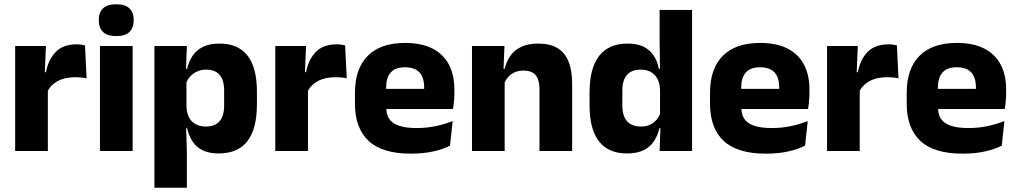

<svg xmlns="http://www.w3.org/2000/svg" viewBox="-20 -707 4762 899"><path d="M201 -276 159 -369H195Q207 -430 241.8 -464.8Q276.5 -499.5 340 -499.5Q351 -499.5 360.2 -498Q369.5 -496.5 378 -494.5L385.5 -340Q375 -343 361 -344.2Q347 -345.5 332.5 -345.5Q283.5 -345.5 250 -327.2Q216.5 -309 201 -276ZM51 0V-491.5H195L188.5 -334.5L204 -332.5V0Z M448 0V-491.5H601V0ZM524.5 -538Q481.5 -538 462 -557.8Q442.5 -577.5 442.5 -611V-614.5Q442.5 -648 462 -667.5Q481.5 -687 524.5 -687Q566.5 -687 586.2 -667.5Q606 -648 606 -614.5V-611Q606 -577 586.2 -557.5Q566.5 -538 524.5 -538Z M1003.5 11.5Q959.5 11.5 929.5 -3Q899.5 -17.5 881.8 -44.2Q864 -71 856.5 -106.5H817L853 -209.5Q854 -179 864.8 -158Q875.5 -137 895.8 -125.8Q916 -114.5 944 -114.5Q986 -114.5 1007.8 -139.2Q1029.5 -164 1029.5 -213V-283Q1029.5 -332 1008.2 -356.5Q987 -381 945 -381Q921.5 -381 902.2 -372Q883 -363 869.8 -348.2Q856.5 -333.5 850.5 -314.5L815.5 -385H856Q863.5 -418 881 -444.8Q898.5 -471.5 929.5 -487.2Q960.5 -503 1008.5 -503Q1094.5 -503 1138.8 -446.8Q1183 -390.5 1183 -278V-218Q1183 -104.5 1138.8 -46.5Q1094.5 11.5 1003.5 11.5ZM703 172V-491.5H855L850 -359L853 -341.5V-152.5L851 -126.5L855 5V172Z M1419 -276 1377 -369H1413Q1425 -430 1459.8 -464.8Q1494.5 -499.5 1558 -499.5Q1569 -499.5 1578.2 -498Q1587.5 -496.5 1596 -494.5L1603.5 -340Q1593 -343 1579 -344.2Q1565 -345.5 1550.5 -345.5Q1501.5 -345.5 1468 -327.2Q1434.5 -309 1419 -276ZM1269 0V-491.5H1413L1406.5 -334.5L1422 -332.5V0Z M1904 12.5Q1770 12.5 1706 -47.2Q1642 -107 1642 -221.5V-272.5Q1642 -385.5 1702 -445.8Q1762 -506 1876.5 -506Q1953.5 -506 2004.8 -479.8Q2056 -453.5 2081.8 -405Q2107.5 -356.5 2107.5 -288.5V-272Q2107.5 -253 2105.8 -233.2Q2104 -213.5 2101 -196.5H1963Q1965 -225.5 1965.5 -251.2Q1966 -277 1966 -298Q1966 -328.5 1956.5 -349.2Q1947 -370 1927.2 -381Q1907.5 -392 1876.5 -392Q1830.5 -392 1809.2 -367.2Q1788 -342.5 1788 -297V-252L1789 -235.5V-200.5Q1789 -181.5 1795.2 -164.5Q1801.5 -147.5 1817.2 -134.8Q1833 -122 1860.8 -114.8Q1888.5 -107.5 1931.5 -107.5Q1977 -107.5 2019 -116.2Q2061 -125 2099.5 -140L2087 -25Q2053 -7.5 2006.5 2.5Q1960 12.5 1904 12.5ZM1723 -196.5V-291H2070V-196.5Z M2506 0V-289Q2506 -316 2499 -335.8Q2492 -355.5 2475.5 -366Q2459 -376.5 2430.5 -376.5Q2407 -376.5 2389 -368.2Q2371 -360 2358.8 -345.8Q2346.5 -331.5 2340.5 -313.5L2317 -385H2343Q2351 -418.5 2369.2 -445Q2387.5 -471.5 2419.5 -487.2Q2451.5 -503 2500.5 -503Q2555.5 -503 2590.5 -481.8Q2625.5 -460.5 2642.2 -418.5Q2659 -376.5 2659 -313.5V0ZM2190 0V-491.5H2342L2337 -368.5L2343 -354V0Z M2915 11.5Q2829 11.5 2784.8 -45Q2740.5 -101.5 2740.5 -213V-273.5Q2740.5 -387 2785 -445Q2829.5 -503 2919.5 -503Q2963.5 -503 2993 -488.5Q3022.5 -474 3040.2 -447.5Q3058 -421 3065 -385H3106.5L3070.5 -286Q3069.5 -316.5 3058.5 -337.5Q3047.5 -358.5 3027.8 -369.8Q3008 -381 2980 -381Q2938 -381 2916 -356.5Q2894 -332 2894 -283V-212.5Q2894 -164 2916.2 -139.2Q2938.5 -114.5 2982 -114.5Q3005 -114.5 3023.2 -123Q3041.5 -131.5 3054.2 -146.5Q3067 -161.5 3073 -180.5L3110.5 -106.5H3067.5Q3060 -73.5 3042.5 -46.5Q3025 -19.5 2994 -4Q2963 11.5 2915 11.5ZM3068.5 0 3073 -124.5 3070.5 -150.5V-349.5V-371L3068.5 -513.5V-660.5H3220.5V0Z M3566.5 12.5Q3432.5 12.5 3368.5 -47.2Q3304.5 -107 3304.5 -221.5V-272.5Q3304.5 -385.5 3364.5 -445.8Q3424.5 -506 3539 -506Q3616 -506 3667.2 -479.8Q3718.5 -453.5 3744.2 -405Q3770 -356.5 3770 -288.5V-272Q3770 -253 3768.2 -233.2Q3766.5 -213.5 3763.5 -196.5H3625.5Q3627.5 -225.5 3628 -251.2Q3628.5 -277 3628.5 -298Q3628.5 -328.5 3619 -349.2Q3609.5 -370 3589.8 -381Q3570 -392 3539 -392Q3493 -392 3471.8 -367.2Q3450.5 -342.5 3450.5 -297V-252L3451.5 -235.5V-200.5Q3451.5 -181.5 3457.8 -164.5Q3464 -147.5 3479.8 -134.8Q3495.5 -122 3523.2 -114.8Q3551 -107.5 3594 -107.5Q3639.5 -107.5 3681.5 -116.2Q3723.5 -125 3762 -140L3749.5 -25Q3715.5 -7.5 3669 2.5Q3622.5 12.5 3566.5 12.5ZM3385.5 -196.5V-291H3732.5V-196.5Z M4002.5 -276 3960.5 -369H3996.5Q4008.5 -430 4043.2 -464.8Q4078 -499.5 4141.5 -499.5Q4152.5 -499.5 4161.8 -498Q4171 -496.5 4179.5 -494.5L4187 -340Q4176.5 -343 4162.5 -344.2Q4148.5 -345.5 4134 -345.5Q4085 -345.5 4051.5 -327.2Q4018 -309 4002.5 -276ZM3852.5 0V-491.5H3996.5L3990 -334.5L4005.5 -332.5V0Z M4487.5 12.5Q4353.5 12.5 4289.5 -47.2Q4225.5 -107 4225.5 -221.5V-272.5Q4225.5 -385.5 4285.5 -445.8Q4345.5 -506 4460 -506Q4537 -506 4588.2 -479.8Q4639.5 -453.5 4665.2 -405Q4691 -356.5 4691 -288.5V-272Q4691 -253 4689.2 -233.2Q4687.5 -213.5 4684.5 -196.5H4546.5Q4548.5 -225.5 4549 -251.2Q4549.5 -277 4549.5 -298Q4549.5 -328.5 4540 -349.2Q4530.5 -370 4510.8 -381Q4491 -392 4460 -392Q4414 -392 4392.8 -367.2Q4371.5 -342.5 4371.5 -297V-252L4372.5 -235.5V-200.5Q4372.5 -181.5 4378.8 -164.5Q4385 -147.5 4400.8 -134.8Q4416.5 -122 4444.2 -114.8Q4472 -107.5 4515 -107.5Q4560.5 -107.5 4602.5 -116.2Q4644.5 -125 4683 -140L4670.5 -25Q4636.5 -7.5 4590 2.5Q4543.5 12.5 4487.5 12.5ZM4306.5 -196.5V-291H4653.5V-196.5Z"/></svg>

Font: Anek Gujarati Medium
Style: Bold
Weight: 700
Version: Version 1.003